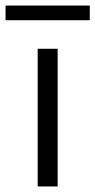

<svg xmlns="http://www.w3.org/2000/svg" viewBox="-61 -673 344 693"><path d="M147 -497V0H75V-497ZM-41 -653H263V-600H-41Z"/></svg>

Font: LivvicRegular
Style: Regular
Weight: 400
Designer: Jacques Le Bailly, Baron von Fonthausen
Version: Version 1.001; ttfautohint (v1.8.2)